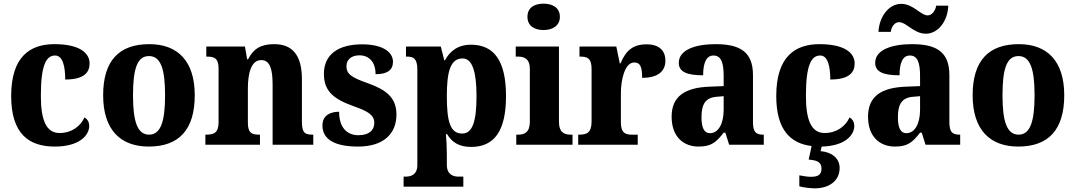

<svg xmlns="http://www.w3.org/2000/svg" viewBox="-20 -790 5871 1048"><path d="M279 10C416 10 467 -53 467 -103C467 -121 459 -139 441 -149C420 -102 372 -64 305 -64C233 -64 203 -133 203 -267C203 -437 233 -487 281 -487C323 -487 336 -426 336 -356C447 -356 469 -401 469 -444C469 -501 414 -549 277 -549C145 -549 41 -482 41 -266C41 -60 137 10 279 10Z M792 10C957 10 1043 -82 1043 -270C1043 -458 949 -549 795 -549C629 -549 543 -458 543 -270C543 -82 637 10 792 10ZM794 -55C729 -55 706 -129 706 -270C706 -412 728 -484 793 -484C858 -484 881 -412 881 -270C881 -129 858 -55 794 -55Z M1101 0H1399V-55H1396C1354 -55 1333 -64 1333 -120V-307C1333 -388 1350 -462 1406 -462C1454 -462 1468 -412 1468 -327V0H1690V-55H1687C1645 -55 1628 -64 1628 -125V-357C1628 -492 1574 -549 1476 -549C1402 -549 1362 -522 1334 -466H1329L1317 -536H1106V-481H1109C1150 -481 1173 -472 1173 -417V-123C1173 -64 1147 -55 1105 -55H1101Z M1935 10C2071 10 2144 -58 2144 -165C2144 -261 2082 -302 1987 -336C1896 -368 1871 -387 1871 -429C1871 -467 1901 -488 1942 -488C1994 -488 2030 -452 2030 -385C2096 -385 2125 -409 2125 -453C2125 -501 2077 -548 1956 -548C1831 -548 1748 -496 1748 -387C1748 -291 1802 -249 1911 -210C1991 -182 2023 -161 2023 -119C2023 -82 1998 -52 1936 -52C1873 -52 1831 -95 1831 -180C1786 -180 1740 -163 1740 -105C1740 -39 1791 10 1935 10Z M2183 229H2509V174H2481C2459 174 2419 166 2419 110V56C2419 17 2417 -27 2414 -58H2420C2447 -14 2485 12 2551 12C2677 12 2742 -73 2742 -266C2742 -460 2675 -546 2551 -546C2479 -546 2435 -510 2409 -461H2405L2386 -536H2196V-481H2202C2235 -481 2258 -472 2258 -411V111C2258 167 2218 174 2196 174H2183ZM2503 -61C2437 -61 2419 -127 2419 -266C2419 -395 2437 -471 2505 -471C2559 -471 2581 -396 2581 -265C2581 -128 2559 -61 2503 -61Z M2947 -626C2995 -626 3036 -649 3036 -698C3036 -749 2995 -770 2947 -770C2897 -770 2859 -749 2859 -698C2859 -649 2897 -626 2947 -626ZM2798 0H3105V-55H3094C3060 -55 3031 -68 3031 -124V-536H2795V-481H2809C2842 -481 2872 -468 2872 -416V-125C2872 -68 2843 -55 2809 -55H2798Z M3136 0H3461V-55H3431C3394 -55 3369 -63 3369 -122V-281C3369 -354 3390 -449 3442 -449C3477 -449 3485 -420 3485 -365C3563 -365 3612 -395 3612 -459C3612 -512 3580 -548 3509 -548C3435 -548 3396 -514 3367 -444H3363L3344 -536H3143V-481H3146C3187 -481 3209 -472 3209 -413V-127C3209 -64 3182 -55 3140 -55H3136Z M3793 10C3862 10 3889 -13 3930 -66H3939L3960 0H4149V-55H4146C4104 -55 4090 -71 4090 -125V-380C4090 -505 4022 -549 3886 -549C3775 -549 3685 -518 3685 -447C3685 -398 3729 -379 3818 -379C3818 -446 3835 -487 3874 -487C3917 -487 3930 -447 3930 -374V-320L3854 -317C3715 -312 3646 -262 3646 -153C3646 -42 3712 10 3793 10ZM3855 -63C3823 -63 3809 -94 3809 -150C3809 -221 3830 -258 3895 -262L3930 -265V-191C3930 -114 3901 -63 3855 -63Z M4427 238C4506 238 4563 197 4563 127C4563 73 4519 40 4459 35L4465 10C4595 7 4643 -54 4643 -103C4643 -121 4635 -139 4617 -149C4596 -102 4548 -64 4481 -64C4409 -64 4379 -133 4379 -267C4379 -437 4409 -487 4457 -487C4499 -487 4512 -426 4512 -356C4623 -356 4645 -401 4645 -444C4645 -501 4590 -549 4453 -549C4321 -549 4217 -482 4217 -266C4217 -83 4293 -7 4410 7L4394 81C4434 85 4464 91 4464 130C4464 166 4442 175 4406 175C4390 175 4366 172 4343 167V227C4366 234 4408 238 4427 238Z M5034 -606C5100 -606 5153 -674 5156 -759H5090C5086 -732 5067 -706 5044 -706C5005 -706 4965 -769 4899 -769C4832 -769 4779 -700 4775 -616H4842C4845 -643 4863 -669 4887 -669C4928 -669 4967 -606 5034 -606ZM4865 10C4934 10 4961 -13 5002 -66H5011L5032 0H5221V-55H5218C5176 -55 5162 -71 5162 -125V-380C5162 -505 5094 -549 4958 -549C4847 -549 4757 -518 4757 -447C4757 -398 4801 -379 4890 -379C4890 -446 4907 -487 4946 -487C4989 -487 5002 -447 5002 -374V-320L4926 -317C4787 -312 4718 -262 4718 -153C4718 -42 4784 10 4865 10ZM4927 -63C4895 -63 4881 -94 4881 -150C4881 -221 4902 -258 4967 -262L5002 -265V-191C5002 -114 4973 -63 4927 -63Z M5538 10C5703 10 5789 -82 5789 -270C5789 -458 5695 -549 5541 -549C5375 -549 5289 -458 5289 -270C5289 -82 5383 10 5538 10ZM5540 -55C5475 -55 5452 -129 5452 -270C5452 -412 5474 -484 5539 -484C5604 -484 5627 -412 5627 -270C5627 -129 5604 -55 5540 -55Z"/></svg>

Font: Noto Serif Armenian SemiCondensed
Style: Bold
Weight: 700
Width: 4
Designer: Monotype Design Team
Foundry: Monotype Imaging Inc.
Version: Version 2.008